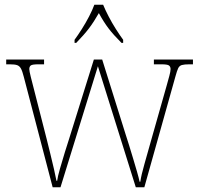

<svg xmlns="http://www.w3.org/2000/svg" viewBox="-20 -786 832 806"><path d="M80 -463Q74 -487 68 -498Q62 -509 52 -512.5Q42 -516 21 -516H6V-536H165V-516H141Q115 -516 109 -511Q103 -506 103 -496Q103 -488 109 -464Q115 -440 119 -425L176 -202Q182 -178 190.5 -143.5Q199 -109 206.5 -76.5Q214 -44 217 -27H220Q222 -44 231.5 -77Q241 -110 252 -146Q263 -182 271 -206L374 -536H409L507 -223Q513 -205 521.5 -177.5Q530 -150 539 -120Q548 -90 555.5 -64Q563 -38 566 -23H569Q573 -51 586.5 -98Q600 -145 617 -206L680 -428Q686 -450 691 -468Q696 -486 696 -496Q696 -506 689.5 -511Q683 -516 658 -516H626V-536H790V-516H775Q754 -516 743.5 -513Q733 -510 728 -499.5Q723 -489 717 -467L586 0H550L391 -508L234 0H201ZM293 -619Q307 -638 323.5 -664Q340 -690 354 -717Q368 -744 376 -766H413Q422 -744 436 -717Q450 -690 466.5 -664Q483 -638 497 -619V-606H490Q456 -640 435.5 -667Q415 -694 395 -731Q374 -694 353.5 -667Q333 -640 300 -606H293Z"/></svg>

Font: Noto Serif Bengali SemiCondensed Thin
Style: Regular
Weight: 100
Width: 4
Designer: Juan Bruce, Universal Thirst, Indian Type Foundry and the Monotype Design Team.
Foundry: Monotype Imaging Inc.
Version: Version 2.003; ttfautohint (v1.8.4.7-5d5b)